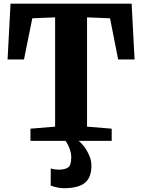

<svg xmlns="http://www.w3.org/2000/svg" viewBox="-20 -763 770 1040"><path d="M278.5 -77V-669L155 -664L110 -441H21L37 -743H693L709 -441H620L576 -664L451.5 -669V-77L585 -66V0H145V-66ZM325.5 256.5Q308.5 256.5 288 252Q267.5 247.5 254.5 242L255 149.5Q265.5 153 278 154.5Q290.5 156 296.5 156Q330.5 156 348.2 144.8Q366 133.5 366 87.5Q366 69.5 360 51Q354 32.5 346.5 18.5Q339 4.5 333.5 0H385H405.5Q416.5 7 433.5 28.2Q450.5 49.5 463.8 80Q477 110.5 475 144.5Q473 187 454.8 211.5Q436.5 236 404 246.2Q371.5 256.5 325.5 256.5Z"/></svg>

Font: Merriweather Light 18pt Black
Style: Regular
Weight: 900
Version: Version 2.100